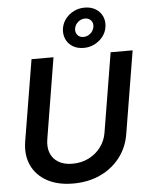

<svg xmlns="http://www.w3.org/2000/svg" viewBox="-64 -1050 856 1113"><g transform="rotate(-5 363.5 -494.0)"><path d="M317.4 11.7Q226.6 11.7 164.3 -22.9Q102.1 -57.6 74.7 -117.9Q47.4 -178.2 60.1 -255.9L138.2 -727.5H266.1L189 -257.8Q181.2 -211.4 194.8 -176.8Q208.5 -142.1 241 -122.6Q273.4 -103 322.3 -103Q375 -103 417.5 -124.5Q460 -146 487.5 -182.9Q515.1 -219.7 522.5 -266.1L598.6 -727.5H726.6L647.5 -247.6Q634.8 -169.9 589.6 -111.6Q544.4 -53.2 474.6 -20.8Q404.8 11.7 317.4 11.7ZM446.3 -766.1Q408.7 -766.1 381.8 -782.7Q355 -799.3 342.5 -827.6Q330.1 -856 335.4 -890.6Q340.8 -921.4 360.1 -945.8Q379.4 -970.2 408.2 -984.4Q437 -998.5 470.7 -998.5Q507.8 -998.5 534.7 -981.9Q561.5 -965.3 574.2 -937.3Q586.9 -909.2 581.1 -874.5Q576.2 -843.8 556.6 -819.3Q537.1 -794.9 508.3 -780.5Q479.5 -766.1 446.3 -766.1ZM449.7 -829.6Q472.2 -829.6 490 -844.7Q507.8 -859.9 511.7 -882.3Q515.6 -904.8 502.7 -919.9Q489.7 -935.1 467.3 -935.1Q444.8 -935.1 427 -919.9Q409.2 -904.8 405.3 -882.3Q401.9 -860.4 414.6 -845Q427.2 -829.6 449.7 -829.6Z"/></g></svg>

Font: Inter 28pt SemiBold
Style: Italic
Weight: 600
Italic angle: -9.3988°
Designer: Rasmus Andersson
Foundry: rsms
Version: Version 4.001;git-66647c0bb